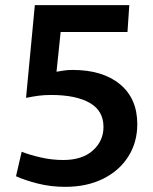

<svg xmlns="http://www.w3.org/2000/svg" viewBox="-20 -713 593 744"><path d="M233 11Q176 11 125.5 -2Q75 -15 42 -30L64 -125Q94 -113 137.5 -103Q181 -93 225 -93Q299 -93 340 -130Q381 -167 381 -221Q381 -284 327.5 -314.5Q274 -345 178 -345Q151 -345 128.5 -342Q106 -339 83 -334L81 -335L115 -693H481L474 -589H215L199 -435Q210 -437 226 -439.5Q242 -442 261 -442Q378 -442 445 -386.5Q512 -331 512 -232Q512 -162 477.5 -107Q443 -52 380 -20.5Q317 11 233 11Z"/></svg>

Font: Murecho Medium
Style: Regular
Weight: 500
Designer: Neil Summerour
Foundry: Positype
Version: Version 1.010; ttfautohint (v1.8.3)